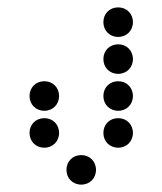

<svg xmlns="http://www.w3.org/2000/svg" viewBox="-20 -510 440 520"><path d="M300 -410C323 -410 340 -427 340 -450C340 -473 323 -490 300 -490C277 -490 260 -473 260 -450C260 -427 277 -410 300 -410ZM300 -310C323 -310 340 -327 340 -350C340 -373 323 -390 300 -390C277 -390 260 -373 260 -350C260 -327 277 -310 300 -310ZM100 -210C123 -210 140 -227 140 -250C140 -273 123 -290 100 -290C77 -290 60 -273 60 -250C60 -227 77 -210 100 -210ZM300 -210C323 -210 340 -227 340 -250C340 -273 323 -290 300 -290C277 -290 260 -273 260 -250C260 -227 277 -210 300 -210ZM100 -110C123 -110 140 -127 140 -150C140 -173 123 -190 100 -190C77 -190 60 -173 60 -150C60 -127 77 -110 100 -110ZM300 -110C323 -110 340 -127 340 -150C340 -173 323 -190 300 -190C277 -190 260 -173 260 -150C260 -127 277 -110 300 -110ZM200 -10C223 -10 240 -27 240 -50C240 -73 223 -90 200 -90C177 -90 160 -73 160 -50C160 -27 177 -10 200 -10Z"/></svg>

Font: TINY 5x3 80
Style: Regular
Weight: 200
Designer: Jack Halten Fahnestock
Foundry: Velvetyne Type Foundry
Version: Version 1.002;hotconv 1.0.109;makeotfexe 2.5.65596